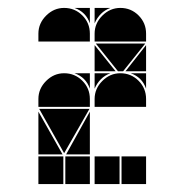

<svg xmlns="http://www.w3.org/2000/svg" viewBox="-20 -677 466 485"><path d="M284 -492Q311 -492 330 -473Q349 -454 349 -427V-407H219V-427Q219 -453 238.5 -472.5Q258 -492 284 -492ZM284 -657Q311 -657 330 -638Q349 -619 349 -592V-572H219V-592Q219 -618 238.5 -637.5Q258 -657 284 -657ZM142 -492Q169 -492 188 -473Q207 -454 207 -427V-407H77V-427Q77 -453 96.5 -472.5Q116 -492 142 -492ZM142 -657Q169 -657 188 -638Q207 -619 207 -592V-572H77V-592Q77 -618 96.5 -637.5Q116 -657 142 -657ZM206 -402 142 -290 79 -402ZM347 -567 291 -497H278L222 -567ZM282 -212H219V-282H282ZM140 -212H77V-282H140ZM349 -212H287V-282H349ZM207 -212H145V-282H207ZM77 -287V-395L138 -287ZM207 -287H147L207 -395ZM219 -497V-563L272 -497ZM349 -497H297L349 -563ZM219 -657H259Q245 -652 235 -642Q225 -632 219 -618ZM219 -492H259Q245 -487 235 -477Q225 -467 219 -453ZM349 -492V-453Q339 -482 310 -492ZM207 -492V-453Q197 -482 168 -492ZM207 -657V-618Q197 -647 168 -657Z"/></svg>

Font: CAT DyFa
Style: Regular
Weight: 400
Designer: Peter Wiegel
Foundry: Peter Wiegel
Version: Version 1.001; ttfautohint (v1.3)